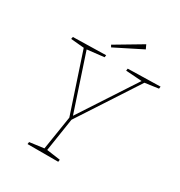

<svg xmlns="http://www.w3.org/2000/svg" viewBox="-199 -1005 1071 1143"><g transform="rotate(30 336.5 -434.0)"><path d="M158 0 160 -15 265 -29 257 -21 296 -268 298 -251 159 -670 168 -663 70 -672 73 -687 299 -692 297 -677 174 -663 179 -670 310 -275H304L562 -670L565 -664L448 -672L450 -687L673 -692L671 -677L571 -663L582 -670L309 -251L314 -268L276 -21L271 -29L371 -15L369 0ZM301 -747 293 -761 473 -868 486 -840Z"/></g></svg>

Font: Bitter Thin
Style: Italic
Weight: 100
Italic angle: -9°
Designer: Sol Matas, and Bitter project Authors
Foundry: Sol Matas
Version: Version 2.002